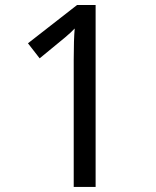

<svg xmlns="http://www.w3.org/2000/svg" viewBox="-20 -734 612 754"><path d="M355.5 0H269.5V-499Q269.5 -579.6 273.4 -622.1Q259.3 -606.9 235.4 -586.9L135.7 -504.9L89.8 -564L282.7 -714.4H355.5Z"/></svg>

Font: Noto Sans Malayalam
Style: Regular
Weight: 400
Designer: Monotype Design team
Foundry: Monotype Imaging Inc.
Version: Version 1.02